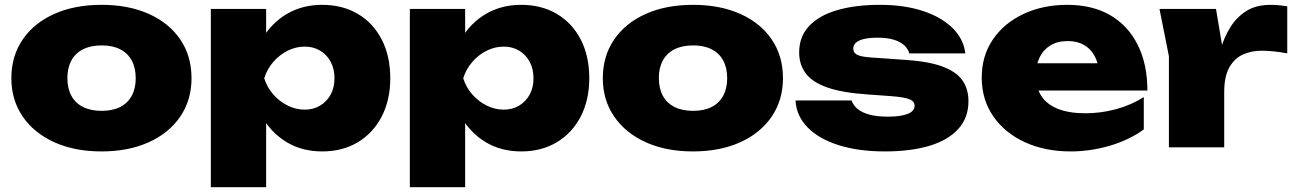

<svg xmlns="http://www.w3.org/2000/svg" viewBox="-20 -610 5365 795"><path d="M400 17Q289 17 205 -21Q121 -59 74 -127.5Q27 -196 27 -286Q27 -378 74 -446.5Q121 -515 205 -552.5Q289 -590 401 -590Q512 -590 596 -552.5Q680 -515 726.5 -446.5Q773 -378 773 -286Q773 -196 726.5 -127.5Q680 -59 596 -21Q512 17 400 17ZM401 -151Q446 -151 477.5 -167Q509 -183 525.5 -213.5Q542 -244 542 -286Q542 -329 525.5 -359.5Q509 -390 477.5 -406Q446 -422 401 -422Q356 -422 324 -406Q292 -390 275.5 -359.5Q259 -329 259 -287Q259 -244 275.5 -213.5Q292 -183 324 -167Q356 -151 401 -151Z M853 -573H1082V-420L1073 -394V-219L1082 -168V165H853ZM1012 -286Q1024 -379 1064.5 -447.5Q1105 -516 1169 -553Q1233 -590 1314 -590Q1398 -590 1461.5 -552.5Q1525 -515 1560.5 -446.5Q1596 -378 1596 -286Q1596 -196 1560.5 -127.5Q1525 -59 1461.5 -21Q1398 17 1314 17Q1232 17 1168.5 -20.5Q1105 -58 1065 -126.5Q1025 -195 1012 -286ZM1365 -286Q1365 -324 1349.5 -353.5Q1334 -383 1306 -400Q1278 -417 1242 -417Q1205 -417 1171 -400Q1137 -383 1111.5 -353.5Q1086 -324 1074 -286Q1086 -248 1111.5 -219Q1137 -190 1171 -173Q1205 -156 1242 -156Q1278 -156 1306 -173Q1334 -190 1349.5 -219Q1365 -248 1365 -286Z M1677 -573H1906V-420L1897 -394V-219L1906 -168V165H1677ZM1836 -286Q1848 -379 1888.5 -447.5Q1929 -516 1993 -553Q2057 -590 2138 -590Q2222 -590 2285.5 -552.5Q2349 -515 2384.5 -446.5Q2420 -378 2420 -286Q2420 -196 2384.5 -127.5Q2349 -59 2285.5 -21Q2222 17 2138 17Q2056 17 1992.5 -20.5Q1929 -58 1889 -126.5Q1849 -195 1836 -286ZM2189 -286Q2189 -324 2173.5 -353.5Q2158 -383 2130 -400Q2102 -417 2066 -417Q2029 -417 1995 -400Q1961 -383 1935.5 -353.5Q1910 -324 1898 -286Q1910 -248 1935.5 -219Q1961 -190 1995 -173Q2029 -156 2066 -156Q2102 -156 2130 -173Q2158 -190 2173.5 -219Q2189 -248 2189 -286Z M2849 17Q2738 17 2654 -21Q2570 -59 2523 -127.5Q2476 -196 2476 -286Q2476 -378 2523 -446.5Q2570 -515 2654 -552.5Q2738 -590 2850 -590Q2961 -590 3045 -552.5Q3129 -515 3175.5 -446.5Q3222 -378 3222 -286Q3222 -196 3175.5 -127.5Q3129 -59 3045 -21Q2961 17 2849 17ZM2850 -151Q2895 -151 2926.5 -167Q2958 -183 2974.5 -213.5Q2991 -244 2991 -286Q2991 -329 2974.5 -359.5Q2958 -390 2926.5 -406Q2895 -422 2850 -422Q2805 -422 2773 -406Q2741 -390 2724.5 -359.5Q2708 -329 2708 -287Q2708 -244 2724.5 -213.5Q2741 -183 2773 -167Q2805 -151 2850 -151Z M3990 -191Q3990 -122 3947.5 -75.5Q3905 -29 3827.5 -6Q3750 17 3644 17Q3535 17 3452.5 -9Q3370 -35 3323.5 -83Q3277 -131 3274 -194H3506Q3513 -173 3532 -158Q3551 -143 3581.5 -135Q3612 -127 3656 -127Q3710 -127 3738.5 -138.5Q3767 -150 3767 -172Q3767 -191 3744.5 -199.5Q3722 -208 3669 -212L3572 -219Q3467 -226 3405 -248Q3343 -270 3316 -306.5Q3289 -343 3289 -393Q3289 -459 3331 -503Q3373 -547 3448 -568.5Q3523 -590 3624 -590Q3723 -590 3800 -565Q3877 -540 3923.5 -494.5Q3970 -449 3977 -389H3745Q3740 -408 3724 -422.5Q3708 -437 3681 -445.5Q3654 -454 3613 -454Q3563 -454 3538 -442Q3513 -430 3513 -409Q3513 -392 3528.5 -383.5Q3544 -375 3587 -372L3716 -363Q3820 -357 3879.5 -335.5Q3939 -314 3964.5 -278Q3990 -242 3990 -191Z M4413 17Q4307 17 4224 -21Q4141 -59 4093 -128Q4045 -197 4045 -289Q4045 -379 4091.5 -447Q4138 -515 4218.5 -552.5Q4299 -590 4399 -590Q4504 -590 4578 -546.5Q4652 -503 4691.5 -423Q4731 -343 4731 -235H4232V-348H4599L4532 -310Q4527 -353 4510.5 -381.5Q4494 -410 4466.5 -425Q4439 -440 4401 -440Q4359 -440 4329.5 -422Q4300 -404 4284.5 -372Q4269 -340 4269 -299Q4269 -248 4291.5 -213Q4314 -178 4360 -159.5Q4406 -141 4474 -141Q4539 -141 4601.5 -158Q4664 -175 4716 -208V-74Q4655 -30 4575 -6.5Q4495 17 4413 17Z M4781 -573H5015L5049 -370V0H4820V-377ZM5310 -584V-389Q5278 -395 5251.5 -397.5Q5225 -400 5203 -400Q5162 -400 5127 -384.5Q5092 -369 5070.5 -331.5Q5049 -294 5049 -228L5007 -280Q5016 -342 5031.5 -397.5Q5047 -453 5074 -496.5Q5101 -540 5141.5 -565Q5182 -590 5241 -590Q5257 -590 5274 -588.5Q5291 -587 5310 -584Z"/></svg>

Font: Unbounded ExtraBold
Style: Regular
Weight: 800
Designer: Luke Prowse, Jean-Baptiste Morizot, Fátima Lázaro, Florian Runge
Foundry: NaN
Version: Version 1.701;gftools[0.9.28.dev5+ged2979d]